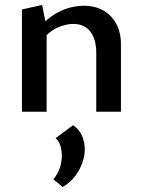

<svg xmlns="http://www.w3.org/2000/svg" viewBox="-20 -448 573 770"><path d="M366 0V-236Q366 -290 342.5 -321Q319 -352 274 -352Q251 -352 225 -343Q199 -334 177.5 -316.5Q156 -299 141 -272L109 -297Q135 -340 168.5 -368.5Q202 -397 240 -411Q278 -425 317 -425Q359 -425 392.5 -407Q426 -389 445.5 -354Q465 -319 465 -271V0ZM68 0V-410L149 -428L167 -337V0ZM231 302 194 271Q211 251 219.5 226Q228 201 228 177Q228 153 221.5 134.5Q215 116 203 106L273 54Q298 71 309 96.5Q320 122 320 150Q320 193 296 236Q272 279 231 302Z"/></svg>

Font: Ysabeau Infant SemiBold
Style: Regular
Weight: 600
Designer: Christian Thalmann (Catharsis Fonts)
Version: Version 2.002; featfreeze: ss01,ss02,lnum